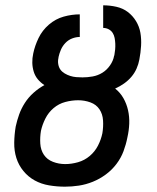

<svg xmlns="http://www.w3.org/2000/svg" viewBox="-20 -690 590 722"><path d="M224 12Q194 12 164.5 7Q135 2 110.5 -11.5Q86 -25 68 -47Q50 -69 41.5 -96Q33 -123 33.5 -153.5Q34 -184 39 -214Q44 -237 52 -259.5Q60 -282 73.5 -303Q87 -324 106 -341Q125 -358 147 -370Q133 -379 122.5 -391.5Q112 -404 107 -420Q102 -436 101.5 -453.5Q101 -471 105 -489Q111 -518 125 -547Q139 -576 164 -597.5Q189 -619 219.5 -627.5Q250 -636 280 -636V-551Q266 -551 251.5 -545.5Q237 -540 226 -528.5Q215 -517 209 -503Q203 -489 200 -475V-473Q197 -461 199 -449Q201 -437 207 -428.5Q213 -420 223 -414Q233 -408 244 -404.5Q255 -401 266.5 -400Q278 -399 290 -399Q309 -399 328.5 -402.5Q348 -406 365 -416.5Q382 -427 394 -444.5Q406 -462 409 -480L410 -482Q412 -493 413 -504Q414 -515 413.5 -526Q413 -537 411 -547.5Q409 -558 403.5 -566.5Q398 -575 388.5 -580Q379 -585 368 -585V-670Q393 -670 417.5 -664.5Q442 -659 460.5 -645Q479 -631 491.5 -610.5Q504 -590 508 -566.5Q512 -543 510.5 -517.5Q509 -492 504 -466Q501 -449 493.5 -432Q486 -415 474 -401Q462 -387 446.5 -376Q431 -365 413 -357Q432 -342 444 -321Q456 -300 461.5 -275.5Q467 -251 466 -225Q465 -199 459 -173Q454 -147 444.5 -121.5Q435 -96 418 -73.5Q401 -51 378 -34Q355 -17 329 -6.5Q303 4 276.5 8Q250 12 224 12ZM225 -73Q249 -73 273.5 -80Q298 -87 317.5 -103.5Q337 -120 348.5 -142.5Q360 -165 365 -189Q369 -213 367.5 -237Q366 -261 354 -279Q342 -297 320 -305Q298 -313 274 -313Q250 -313 225.5 -306.5Q201 -300 181.5 -283.5Q162 -267 150.5 -244Q139 -221 134 -198Q130 -174 131.5 -150Q133 -126 145 -108Q157 -90 179 -81.5Q201 -73 225 -73Z"/></svg>

Font: Lode Dark Term
Style: Bold Italic
Weight: 700
Italic angle: -11°
Monospace: yes
Designer: Belleve Invis
Foundry: Belleve Invis
Version: Version 29.2.0